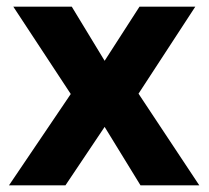

<svg xmlns="http://www.w3.org/2000/svg" viewBox="-20 -558 629 578"><path d="M20 -538H196L295 -375L400 -538H568L397 -276L580 0H403L295 -176L177 0H7L193 -275Z"/></svg>

Font: Montserrat-Arabic SemiBold
Style: Regular
Weight: 600
Designer: Mohamed Gaber
Foundry: Kief Type Foundry
Version: Version 5.008;PS 005.008;hotconv 1.0.88;makeotf.lib2.5.64775